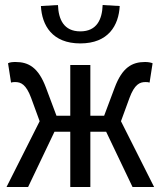

<svg xmlns="http://www.w3.org/2000/svg" viewBox="-20 -745 640 765"><path d="M6 0H92L197 -220H260V0H340V-220H403L508 0H594L462 -262L496 -355C516 -409 537 -418 559 -418C566 -418 570 -418 576 -416L588 -493C581 -496 570 -498 558 -498C506 -498 467 -476 437 -396L395 -284H340V-486H260V-284H205L163 -396C133 -476 94 -498 42 -498C30 -498 19 -497 12 -493L24 -416C30 -418 34 -418 41 -418C63 -418 84 -409 104 -355L138 -262ZM300 -572C412 -572 453 -644 457 -721L389 -725C387 -668 366 -620 300 -620C234 -620 213 -668 211 -725L143 -721C147 -644 188 -572 300 -572Z"/></svg>

Font: Hasklig
Style: Regular
Weight: 400
Monospace: yes
Designer: Paul D. Hunt, Teo Tuominen
Foundry: Adobe Systems Incorporated
Version: Version 2.030;PS 1.0;hotconv 16.6.51;makeotf.lib2.5.65220